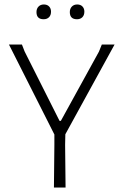

<svg xmlns="http://www.w3.org/2000/svg" viewBox="-20 -838 552 858"><path d="M208 -786Q208 -770 199 -761Q190 -752 175 -752Q143 -752 143 -784Q143 -799 152 -808.5Q161 -818 176 -818Q191 -818 199.5 -809Q208 -800 208 -786ZM357 -786Q357 -770 348 -761Q339 -752 324 -752Q292 -752 292 -784Q292 -799 301 -808.5Q310 -818 325 -818Q340 -818 348.5 -809Q357 -800 357 -786ZM492 -639 272 -238 271 -191 273 0H221L223 -191V-237L20 -639H78L90 -608L246 -298H252L422 -607L435 -639Z"/></svg>

Font: Alegreya Sans Light
Style: Regular
Weight: 300
Designer: Juan Pablo del Peral
Foundry: Huerta Tipografica
Version: Version 2.007